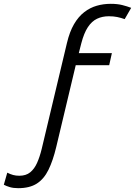

<svg xmlns="http://www.w3.org/2000/svg" viewBox="-179 -796 706 1004"><path d="M-84 188Q-109 188 -127.5 182.5Q-146 177 -159 170L-141 107Q-125 115 -110.5 119Q-96 123 -78 123Q-43 123 -21 105Q1 87 15 55.5Q29 24 39 -17L171 -571Q185 -630 208 -669.5Q231 -709 261.5 -732.5Q292 -756 327 -766Q362 -776 400 -776Q435 -776 460.5 -769.5Q486 -763 507 -755L473 -696Q453 -703 434 -707Q415 -711 390 -711Q356 -711 328.5 -698Q301 -685 280.5 -654Q260 -623 246 -569L233 -518H406L392 -455H217L115 -27Q98 44 74.5 92Q51 140 13.5 164Q-24 188 -84 188Z"/></svg>

Font: Ubuntu Sans
Style: Italic
Weight: 400
Italic angle: -13.5°
Designer: Dalton Maag Ltd
Foundry: Dalton Maag Ltd
Version: Version 1.006